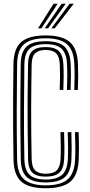

<svg xmlns="http://www.w3.org/2000/svg" viewBox="-20 -996 482 1024"><path d="M223.8 8Q133.2 8 93.4 -27.6Q53.5 -63.2 52 -145.8Q50.5 -235.8 50 -316.6Q49.5 -397.5 50 -479.4Q50.5 -561.2 51.8 -654.5Q53 -737.5 93.5 -772.2Q134 -807 223.2 -807Q312 -807 352.4 -771.8Q392.8 -736.5 395.8 -654Q397.2 -618.2 397 -585.1Q396.8 -552 395.2 -516.5H376Q377.5 -552 377.8 -585.1Q378 -618.2 376.5 -653.5Q373.5 -728 337.6 -759.9Q301.8 -791.8 223.2 -791.8Q144.2 -791.8 108.2 -760.2Q72.2 -728.8 71.2 -654Q69.5 -531.2 69.2 -404.5Q69 -277.8 71.2 -146.2Q72.5 -68.8 110 -38.1Q147.5 -7.5 223.8 -7.5Q304.8 -7.5 341.1 -39.6Q377.5 -71.8 380.5 -146.2Q382 -178.8 381.8 -214.1Q381.5 -249.5 380 -291.2H399.2Q401.2 -241.2 401.1 -207.5Q401 -173.8 399.8 -145.8Q396.8 -63.8 356.1 -27.9Q315.5 8 223.8 8ZM223.8 -23Q153.8 -23 122.9 -51.6Q92 -80.2 90.8 -146.2Q89 -240.8 88.6 -321.2Q88.2 -401.8 88.8 -481.6Q89.2 -561.5 90.5 -654Q91.5 -719.8 122.4 -748Q153.2 -776.2 223.2 -776.2Q295.2 -776.2 324.9 -746.4Q354.5 -716.5 357 -652.5Q358.5 -620 358.2 -589.2Q358 -558.5 356.5 -516.5H337.2Q339 -567 338.9 -596.9Q338.8 -626.8 337.8 -652Q335.5 -707.5 310.5 -734Q285.5 -760.5 223.2 -760.5Q163 -760.5 136.9 -735.4Q110.8 -710.2 110 -653.5Q108.5 -529.2 107.9 -408.1Q107.2 -287 110 -146.8Q111.2 -89.2 137.5 -63.9Q163.8 -38.5 223.8 -38.5Q282.5 -38.5 310.6 -63.1Q338.8 -87.8 341.8 -147.8Q343.2 -177.8 343 -214.2Q342.8 -250.8 341.2 -291.2H360.5Q362.2 -243.8 362.2 -209.2Q362.2 -174.8 361 -147.2Q358.2 -82.2 327.2 -52.6Q296.2 -23 223.8 -23ZM223.8 -54Q174.5 -54 152.6 -75.5Q130.8 -97 129.8 -146.8Q128 -234.2 127.4 -314.4Q126.8 -394.5 127.2 -476.9Q127.8 -559.2 129.5 -653.5Q130.2 -702.2 151.9 -723.6Q173.5 -745 223.2 -745Q272 -745 294.1 -723.2Q316.2 -701.5 318.2 -650.8Q319.8 -617.5 319.5 -584.4Q319.2 -551.2 317.8 -516.5H298.5Q300 -553.2 300.1 -585.2Q300.2 -617.2 299 -650.8Q297.2 -693.2 279.5 -711.4Q261.8 -729.5 223.2 -729.5Q186 -729.5 167.9 -712.4Q149.8 -695.2 148.8 -652.5Q146.5 -529 146.2 -409.5Q146 -290 148.8 -147.8Q149.8 -104.5 167.8 -87Q185.8 -69.5 223.8 -69.5Q265.2 -69.5 283.2 -88.2Q301.2 -107 303 -148.8Q304.5 -180.5 304.2 -215.5Q304 -250.5 302.5 -291.2H321.8Q323.2 -250.5 323.5 -215.1Q323.8 -179.8 322.2 -148.8Q320.2 -98.2 297.5 -76.1Q274.8 -54 223.8 -54ZM182.8 -845 265.8 -976H287.5L201 -845ZM253.8 -845 351.2 -976H373.2L272 -845ZM218.5 -845 308.5 -976H330.5L236.5 -845Z"/></svg>

Font: Big Shoulders Inline Text SemiBold
Style: Regular
Weight: 600
Designer: Patric King
Foundry: XO Type Co
Version: Version 1.000